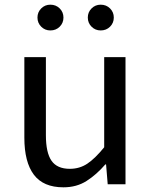

<svg xmlns="http://www.w3.org/2000/svg" viewBox="-20 -787 647 820"><path d="M251 13Q165 13 124.5 -41Q84 -95 84 -199V-543H176V-210Q176 -135 200 -100.5Q224 -66 278 -66Q320 -66 353 -88Q386 -110 425 -158V-543H516V0H440L433 -85H430Q392 -41 349.5 -14Q307 13 251 13ZM195 -657Q172 -657 156 -673Q140 -689 140 -712Q140 -735 156 -751Q172 -767 195 -767Q219 -767 235 -751Q251 -735 251 -712Q251 -689 235 -673Q219 -657 195 -657ZM410 -657Q387 -657 371 -673Q355 -689 355 -712Q355 -735 371 -751Q387 -767 410 -767Q434 -767 450 -751Q466 -735 466 -712Q466 -689 450 -673Q434 -657 410 -657Z"/></svg>

Font: Noto Sans JP Thin
Style: Regular
Weight: 400
Version: Version 2.004-H2;hotconv 1.0.118;makeotfexe 2.5.65603